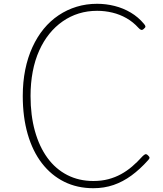

<svg xmlns="http://www.w3.org/2000/svg" viewBox="-20 -973 858 1012"><path d="M472 19Q387 19 318.5 -15Q250 -49 201 -112.5Q152 -176 126 -266Q100 -356 100 -467Q100 -541 113 -605.5Q126 -670 151 -724.5Q176 -779 210.5 -821Q245 -863 289 -892.5Q333 -922 384 -937.5Q435 -953 492 -953Q539 -953 584.5 -941.5Q630 -930 669.5 -906.5Q709 -883 739 -847Q746 -839 746.5 -833.5Q747 -828 738 -821Q731 -814 724.5 -815.5Q718 -817 710 -826Q682 -857 647 -877Q612 -897 572.5 -906.5Q533 -916 492 -916Q441 -916 395.5 -902Q350 -888 310.5 -860.5Q271 -833 240 -794.5Q209 -756 186.5 -706Q164 -656 152.5 -595.5Q141 -535 141 -467Q141 -365 164 -282.5Q187 -200 230 -141Q273 -82 334.5 -50.5Q396 -19 472 -19Q515 -19 551 -28.5Q587 -38 618 -55Q649 -72 676.5 -95.5Q704 -119 731 -149Q740 -158 746 -160Q752 -162 760 -154Q768 -147 768 -141.5Q768 -136 760 -128Q718 -81 673 -48Q628 -15 578.5 2Q529 19 472 19Z"/></svg>

Font: Playwrite US Modern Thin
Style: Regular
Weight: 250
Designer: Veronika Burian, José Scaglione
Foundry: TypeTogether
Version: Version 1.003